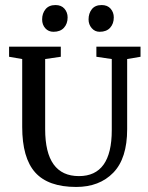

<svg xmlns="http://www.w3.org/2000/svg" viewBox="-20 -735 588 761"><path d="M192 -609Q172 -609 159.5 -623Q147 -637 147 -658Q147 -682 160.5 -698.5Q174 -715 200 -715Q223 -715 235.5 -700.5Q248 -686 248 -666Q248 -641 233.5 -625Q219 -609 192 -609ZM375 -609Q356 -609 343.5 -623.5Q331 -638 331 -658Q331 -682 344 -698.5Q357 -715 383 -715Q406 -715 418.5 -700.5Q431 -686 431 -666Q431 -641 416.5 -625Q402 -609 375 -609ZM282 6Q171 6 119.5 -51.5Q68 -109 68 -232V-501L16 -510V-550H221V-510L159 -501V-223Q159 -37 293 -37Q423 -37 423 -219V-501L362 -510V-550H537V-510L484 -501V-223Q484 -107 429 -50.5Q374 6 282 6Z"/></svg>

Font: Aikya Medium
Style: Regular
Weight: 500
Designer: Neelakash Kshetrimayum (Latin subset based on Merriweather by Eben Sorkin)
Foundry: Brand New Type
Version: Version 1.00 b005